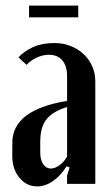

<svg xmlns="http://www.w3.org/2000/svg" viewBox="-20 -658 389 687"><path d="M24 -147Q24 -265 220 -297V-386Q220 -422 203 -442Q186 -462 155 -462Q134 -462 112.5 -452.5Q91 -443 75 -426L46 -453Q68 -476 99.5 -490Q131 -504 175 -504Q206 -504 232.5 -493.5Q259 -483 278.5 -465Q298 -447 309.5 -422Q321 -397 321 -368V0H220V-30L229 -59L218 -63Q198 -30 170 -10.5Q142 9 113 9Q75 9 49.5 -22Q24 -53 24 -99ZM162 -55Q176 -55 192.5 -66.5Q209 -78 220 -98V-275Q170 -260 147 -232Q124 -204 124 -150V-113Q124 -86 134.5 -70.5Q145 -55 162 -55ZM260 -596H84V-638H260Z"/></svg>

Font: Moniqa Paragraph
Style: Bold
Weight: 700
Designer: Rajesh Rajput
Foundry: Rajesh Rajput
Version: Version 1.000